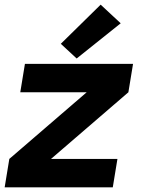

<svg xmlns="http://www.w3.org/2000/svg" viewBox="-20 -804 616 824"><path d="M0 0H464L484 -122H199L531 -408L551 -530H87L67 -408H352L20 -122ZM309 -553 498 -704 412 -784 241 -616Z"/></svg>

Font: Iosevka Sparkle Heavy
Style: Italic
Weight: 900
Italic angle: -9°
Designer: Belleve Invis
Foundry: Belleve Invis
Version: Version 4.5.0; ttfautohint (v1.8.3)